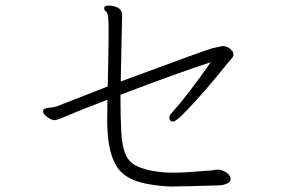

<svg xmlns="http://www.w3.org/2000/svg" viewBox="-20 -707 1040 695"><path d="M743 -482Q661 -364 598 -294Q593 -289 593 -281Q593 -267 607 -267Q621 -267 692 -346Q733 -391 771 -438Q809 -485 817 -493.5Q825 -502 825 -508.5Q825 -515 822 -521Q807 -540 787 -540H784Q774 -538 751.5 -533Q729 -528 417 -412Q420 -557 421 -606Q422 -642 422 -648V-652Q422 -681 384 -686L371 -687Q360 -687 357 -679V-677Q357 -670 365 -664Q373 -658 373 -612V-566Q373 -537 372 -492.5Q371 -448 370 -394L188 -323Q182 -320 151 -316Q141 -314 138.5 -311.5Q136 -309 136 -302Q136 -295 151 -283.5Q166 -272 176.5 -272Q187 -272 228 -290Q269 -308 369 -346Q369 -325 368.5 -306Q368 -287 368 -271Q368 -123 428 -76Q460 -51 512 -41.5Q564 -32 602.5 -32Q641 -32 773 -36Q786 -36 800.5 -42Q815 -48 815 -59.5Q815 -71 800 -82Q785 -93 769 -93H766Q760 -93 754.5 -91.5Q749 -90 730 -89Q711 -88 677 -85Q643 -82 609 -82Q528 -82 477 -105Q448 -118 435 -147Q422 -176 419 -228Q416 -280 416 -364Q618 -441 743 -482Z"/></svg>

Font: LXGW WenKai Mono TC Light
Style: Regular
Weight: 300
Designer: LXGW / Fontworks Inc.
Foundry: LXGW / Fontworks Inc.
Version: Version 1.330